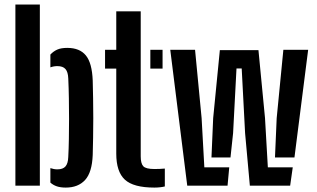

<svg xmlns="http://www.w3.org/2000/svg" viewBox="-20 -820 1400 848"><path d="M48 0V-800H156V0ZM202.5 -13.5V-77.5Q210 -75 217.5 -73.5Q225 -72 233 -72Q258 -72 269.2 -85Q280.5 -98 281.5 -126.5Q283.5 -163.5 284.2 -206.2Q285 -249 285 -294.8Q285 -340.5 284.2 -386Q283.5 -431.5 281.5 -473.5Q280.5 -502 269.2 -515Q258 -528 233 -528Q217.5 -528 202.5 -522.5V-579Q216 -593.5 233 -601Q250 -608.5 277 -608.5Q332 -608.5 359.2 -575.2Q386.5 -542 389.5 -464.5Q390.5 -429 391.2 -386Q392 -343 392 -298Q392 -253 391.2 -210.8Q390.5 -168.5 389.5 -135.5Q386.5 -58.5 355.8 -25Q325 8.5 270.5 8.5Q247 8.5 231 3Q215 -2.5 202.5 -13.5Z M444 -517V-600H493.5V-770H601.5V-129.5Q601.5 -98 612.8 -85.8Q624 -73.5 662.5 -73.5Q675.5 -73.5 685.5 -74Q695.5 -74.5 708 -75.5V3.5Q698 6 686.2 7.2Q674.5 8.5 662 8.5Q569.5 8.5 531.5 -26.5Q493.5 -61.5 493.5 -141.5V-517ZM644 -517V-600H698V-517Z M1083.5 0 1062.5 -232 1047.5 -517.5H1024.5L1009.5 -232L998 -124.5H914L921.5 -298L951 -598.5H1121.5L1150.5 -298L1163 -81H1273L1261.5 0ZM807 0 732 -600H841.5L870.5 -298L882.5 -81H992.5L985 0ZM1194.5 -124.5 1202 -298 1231.5 -600H1341L1280.5 -124.5Z"/></svg>

Font: Big Shoulders Stencil Display Thin
Style: Bold
Weight: 700
Version: Version 2.001